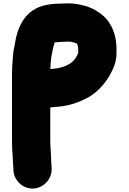

<svg xmlns="http://www.w3.org/2000/svg" viewBox="-20 -850 749 1119"><path d="M278 -507C278 -511.7 278.7 -516.7 280 -522C286 -551.8 289.3 -577.1 299 -603C312.4 -604.1 326.5 -606 341 -606C349 -606.7 356.7 -607 364 -607H391C391.7 -607 392.7 -606.7 394 -606C409.8 -603.4 419.8 -600.8 430 -594C432.9 -585.4 436 -573.9 436 -562V-543C416.1 -483.4 363.8 -457 292 -449C286 -449 279.7 -448.7 273 -448C273.7 -450 274 -452.3 274 -455C274 -476.2 275.3 -488.2 278 -507ZM58 132V137C58 197.5 109.1 249 169.5 249C229.9 249 281 197.5 281 137V131C281 121 278 94.7 278 82C278 46.6 273 8.5 273 -31V-224C285.1 -224 293.4 -225.9 306 -227C382.2 -231.2 442.6 -254.8 495 -283C546 -311.7 588.2 -358.3 618 -408C638 -445.7 659 -484.6 659 -540V-561C659 -659.8 621.6 -731.6 563 -773C535.9 -792 504.4 -810.3 466 -818C444.9 -823.8 416.1 -830 391 -830H364C354.7 -830 345.3 -829.7 336 -829C304.5 -829 272.9 -826.2 245 -820C133.5 -795.8 82.8 -706.4 66 -589C61.4 -570.5 57.1 -547.2 56 -527C53.4 -496 50 -458.9 50 -423V-31C50 -11.7 50.3 6.3 51 23C52.9 45.4 55 65.9 55 86C55 98.2 58 118.5 58 132Z"/></svg>

Font: Smoothie
Style: Blk
Weight: 900
Foundry: Cannot Into Space Fonts
Version: Version 0.8